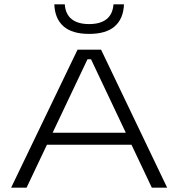

<svg xmlns="http://www.w3.org/2000/svg" viewBox="-20 -869 826 889"><path d="M31.5 0 339 -639H448L754 0H683L401.5 -594.5H385L103 0ZM182.5 -199V-254.5H603V-199ZM392.5 -712Q314 -712 274 -747.2Q234 -782.5 231.5 -849H280Q283 -803.5 311.8 -780.5Q340.5 -757.5 392.5 -757.5Q444.5 -757.5 473.2 -780.2Q502 -803 505.5 -849H554Q551.5 -782.5 511.5 -747.2Q471.5 -712 392.5 -712Z"/></svg>

Font: Anek Latin Expanded Light
Style: Regular
Weight: 300
Width: 7
Designer: Yesha Goshar
Foundry: Ek Type
Version: Version 1.003